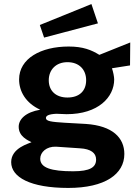

<svg xmlns="http://www.w3.org/2000/svg" viewBox="-20 -754 689 945"><path d="M430 -734 176 -631 197 -569 462 -639ZM316 171C497 171 592 103 592 4C592 -76 534 -135 403 -144C358 -147 318 -149 296 -150C235 -154 206 -157 206 -173C206 -184 218 -192 257 -194C270 -193 296 -192 308 -192C464 -192 542 -276 542 -363C542 -376 537 -401 531 -418L620 -432L621 -545C577 -527 500 -496 469 -484C430 -508 389 -525 318 -525C181 -525 74 -466 74 -363C74 -305 106 -247 178 -214C106 -202 72 -167 72 -130C72 -81 119 -63 135 -54C125 -48 35 -27 35 44C35 118 129 171 316 171ZM312 -274C255 -274 220 -307 220 -359C220 -410 255 -448 312 -448C370 -448 404 -411 404 -359C404 -307 371 -274 312 -274ZM340 89C232 89 178 72 178 27C178 -5 209 -34 256 -32L374 -24C427 -21 453 -1 453 31C453 69 424 89 340 89Z"/></svg>

Font: United Sans
Style: Bold
Weight: 700
Designer: Pablo Impallari, Rodrigo Fuenzalida (Modified by Dan O. Williams)
Version: Version 1.000;PS 001.000;hotconv 1.0.88;makeotf.lib2.5.64775